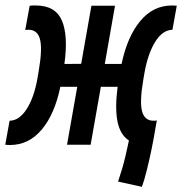

<svg xmlns="http://www.w3.org/2000/svg" viewBox="-46 -539 679 715"><path d="M482.4 156.7 393.6 137.2Q402.3 111.3 408.7 89.8Q415 68.4 420.9 43.7Q426.8 19 434.1 -15.6Q400.4 -38.1 391.1 -88.9Q381.8 -139.6 392.1 -215.8H329.6L291.5 0H203.6L241.7 -215.8H178.7Q157.7 -113.8 109.4 -56.4Q61 1 -8.8 1Q-13.2 1 -17.6 0.7Q-22 0.5 -26.4 0L-10.3 -89.4Q25.9 -89.8 53.7 -133.5Q81.5 -177.2 93.8 -249L98.1 -274.4Q112.3 -356.9 103 -392.6Q93.8 -428.2 60.1 -428.2Q57.1 -428.2 54.2 -428Q51.3 -427.7 47.9 -427.2L64.5 -517.6Q70.3 -518.6 75.9 -518.6Q81.5 -518.6 86.9 -518.6Q160.6 -518.6 184.6 -462.2Q208.5 -405.8 193.8 -300.8L256.3 -301.3L294.4 -517.6H382.3L344.2 -300.8H406.7Q428.2 -402.8 476.3 -460.7Q524.4 -518.6 594.7 -518.6Q599.1 -518.6 603.5 -518.3Q607.9 -518.1 612.3 -517.6L596.2 -428.2Q560.1 -427.7 532.5 -384Q504.9 -340.3 492.2 -268.6L487.8 -243.2Q473.6 -160.6 482.9 -125Q492.2 -89.4 525.9 -89.4Q528.8 -89.4 531.7 -89.6Q534.7 -89.8 538.1 -90.3L533.2 -63.5Q527.3 -26.9 518.6 15.9Q509.8 58.6 500.2 96.7Q490.7 134.8 482.4 156.7Z"/></svg>

Font: Cascadia Mono
Style: Italic
Weight: 400
Italic angle: -10°
Monospace: yes
Designer: Aaron Bell
Foundry: Saja Typeworks
Version: Version 2404.023; ttfautohint (v1.8.4)